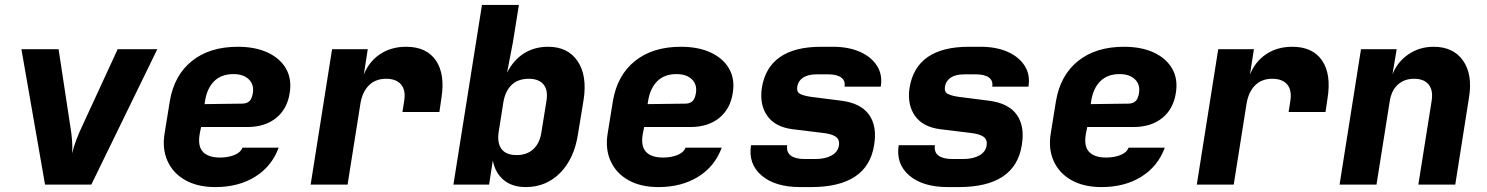

<svg xmlns="http://www.w3.org/2000/svg" viewBox="-20 -750 6040 780"><path d="M163 0 67 -550H218L265 -241Q270 -213 272.5 -183Q275 -153 273 -127Q279 -153 290.5 -183Q302 -213 315 -240L458 -550H619L351 0Z M855 10Q783 10 733 -18Q683 -46 660.5 -96Q638 -146 649 -210L670 -340Q688 -445 760 -502.5Q832 -560 946 -560Q1017 -560 1067.5 -536.5Q1118 -513 1142 -471Q1166 -429 1157 -373Q1147 -307 1101.5 -270.5Q1056 -234 985 -234H797L792 -210Q782 -158 803.5 -134Q825 -110 874 -110Q906 -110 931.5 -120Q957 -130 965 -150H1112Q1084 -74 1016.5 -32Q949 10 855 10ZM811 -327 964 -329Q981 -329 992 -338Q1003 -347 1007 -371Q1013 -406 991 -427.5Q969 -449 928 -449Q879 -449 850 -420Q821 -391 813 -340Z M1242 0 1329 -550H1474L1458 -447Q1479 -500 1524 -530Q1569 -560 1630 -560Q1713 -560 1751 -504Q1789 -448 1773 -350L1765 -295H1615L1622 -340Q1629 -383 1609.5 -406.5Q1590 -430 1548 -430Q1506 -430 1479 -403.5Q1452 -377 1444 -328L1392 0Z M2116 10Q2061 10 2026.5 -18.5Q1992 -47 1982 -98L1967 0H1822L1938 -730H2088L2064 -580L2040 -455Q2066 -506 2108.5 -533Q2151 -560 2207 -560Q2287 -560 2326.5 -501.5Q2366 -443 2351 -345L2328 -205Q2313 -106 2256 -48Q2199 10 2116 10ZM2079 -120Q2120 -120 2146 -143.5Q2172 -167 2179 -210L2200 -340Q2207 -384 2188 -407Q2169 -430 2128 -430Q2085 -430 2059 -405.5Q2033 -381 2025 -335L2006 -215Q1999 -169 2017.5 -144.5Q2036 -120 2079 -120Z M2655 10Q2583 10 2533 -18Q2483 -46 2460.5 -96Q2438 -146 2449 -210L2470 -340Q2488 -445 2560 -502.5Q2632 -560 2746 -560Q2817 -560 2867.5 -536.5Q2918 -513 2942 -471Q2966 -429 2957 -373Q2947 -307 2901.5 -270.5Q2856 -234 2785 -234H2597L2592 -210Q2582 -158 2603.5 -134Q2625 -110 2674 -110Q2706 -110 2731.5 -120Q2757 -130 2765 -150H2912Q2884 -74 2816.5 -32Q2749 10 2655 10ZM2611 -327 2764 -329Q2781 -329 2792 -338Q2803 -347 2807 -371Q2813 -406 2791 -427.5Q2769 -449 2728 -449Q2679 -449 2650 -420Q2621 -391 2613 -340Z M3231 10Q3129 10 3074 -37Q3019 -84 3031 -160H3178Q3174 -132 3192.5 -118Q3211 -104 3249 -104H3293Q3333 -104 3358.5 -118.5Q3384 -133 3388 -158Q3392 -183 3375.5 -194.5Q3359 -206 3323 -210L3200 -225Q3129 -234 3097 -279.5Q3065 -325 3075 -393Q3102 -560 3316 -560H3363Q3428 -560 3474.5 -539Q3521 -518 3543.5 -481.5Q3566 -445 3558 -398H3411Q3415 -422 3397.5 -435Q3380 -448 3345 -448H3298Q3263 -448 3243 -435Q3223 -422 3219 -399Q3215 -376 3231.5 -368Q3248 -360 3279 -356L3397 -341Q3477 -331 3510.5 -284Q3544 -237 3531 -160Q3504 10 3275 10Z M3831 10Q3729 10 3674 -37Q3619 -84 3631 -160H3778Q3774 -132 3792.5 -118Q3811 -104 3849 -104H3893Q3933 -104 3958.5 -118.5Q3984 -133 3988 -158Q3992 -183 3975.5 -194.5Q3959 -206 3923 -210L3800 -225Q3729 -234 3697 -279.5Q3665 -325 3675 -393Q3702 -560 3916 -560H3963Q4028 -560 4074.5 -539Q4121 -518 4143.5 -481.5Q4166 -445 4158 -398H4011Q4015 -422 3997.5 -435Q3980 -448 3945 -448H3898Q3863 -448 3843 -435Q3823 -422 3819 -399Q3815 -376 3831.5 -368Q3848 -360 3879 -356L3997 -341Q4077 -331 4110.5 -284Q4144 -237 4131 -160Q4104 10 3875 10Z M4455 10Q4383 10 4333 -18Q4283 -46 4260.5 -96Q4238 -146 4249 -210L4270 -340Q4288 -445 4360 -502.5Q4432 -560 4546 -560Q4617 -560 4667.5 -536.5Q4718 -513 4742 -471Q4766 -429 4757 -373Q4747 -307 4701.5 -270.5Q4656 -234 4585 -234H4397L4392 -210Q4382 -158 4403.5 -134Q4425 -110 4474 -110Q4506 -110 4531.5 -120Q4557 -130 4565 -150H4712Q4684 -74 4616.5 -32Q4549 10 4455 10ZM4411 -327 4564 -329Q4581 -329 4592 -338Q4603 -347 4607 -371Q4613 -406 4591 -427.5Q4569 -449 4528 -449Q4479 -449 4450 -420Q4421 -391 4413 -340Z M4842 0 4929 -550H5074L5058 -447Q5079 -500 5124 -530Q5169 -560 5230 -560Q5313 -560 5351 -504Q5389 -448 5373 -350L5365 -295H5215L5222 -340Q5229 -383 5209.5 -406.5Q5190 -430 5148 -430Q5106 -430 5079 -403.5Q5052 -377 5044 -328L4992 0Z M5422 0 5509 -550H5654L5637 -448Q5657 -499 5702 -529.5Q5747 -560 5804 -560Q5884 -560 5923.5 -504Q5963 -448 5948 -355L5892 0H5742L5796 -340Q5803 -383 5784 -406.5Q5765 -430 5725 -430Q5685 -430 5659 -406.5Q5633 -383 5626 -340L5572 0Z"/></svg>

Font: JetBrains Mono NL ExtraBold
Style: Italic
Weight: 800
Italic angle: -9°
Monospace: yes
Designer: Philipp Nurullin, Konstantin Bulenkov
Foundry: JetBrains
Version: Version 2.305; ttfautohint (v1.8.4.7-5d5b)